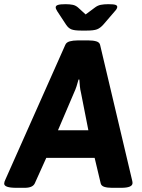

<svg xmlns="http://www.w3.org/2000/svg" viewBox="-45 -895 678 917"><path d="M342 -749Q310 -749 295.5 -755Q281 -761 270 -778L228 -842Q221 -853 221 -860Q221 -868 232 -871.5Q243 -875 268 -875Q288 -875 302.5 -872Q317 -869 329 -858L364 -826L407 -858Q421 -869 436.5 -872Q452 -875 472 -875Q497 -875 506 -872Q515 -869 515 -862Q515 -858 512 -852.5Q509 -847 504 -842L449 -778Q434 -761 418.5 -755Q403 -749 370 -749ZM33 2Q-25 2 -25 -18Q-25 -26 -19 -38L267 -681Q272 -693 288 -697.5Q304 -702 326 -702H378Q400 -702 415 -697.5Q430 -693 433 -681L585 -38Q586 -36 587 -29.5Q588 -23 588 -21Q588 2 534 2H490Q468 2 453.5 -2.5Q439 -7 436 -19L407 -141H176L121 -19Q111 2 73 2ZM232 -273H377L342 -451Q338 -467 336.5 -483Q335 -499 334 -515H330Q326 -499 320.5 -482.5Q315 -466 308 -451Z"/></svg>

Font: Asap
Style: Bold Italic
Weight: 700
Italic angle: -6°
Designer: Pablo Cosgaya
Foundry: Omnibus-Type
Version: Version 3.001; ttfautohint (v1.8.3)